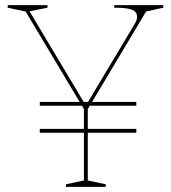

<svg xmlns="http://www.w3.org/2000/svg" viewBox="-20 -728 666 748"><path d="M135 -316V-331H511V-316ZM135 -211V-226H511V-211ZM237 0V-10L307 -25V-303L80 -683L10 -698V-708H165V-698L95 -684L306 -331H323L506 -637Q510 -644 512 -650.5Q514 -657 514 -662Q514 -682 494.5 -690Q475 -698 425 -698V-708H616V-698L549 -683L322 -303V-25L392 -10V0Z"/></svg>

Font: Kalnia Thin Thin
Style: Regular
Weight: 250
Version: Version 1.105